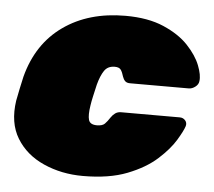

<svg xmlns="http://www.w3.org/2000/svg" viewBox="-44 -578 709 635"><g transform="rotate(5 310.5 -260.0)"><path d="M253 10Q182 10 122.5 -16.5Q63 -43 32 -94Q1 -145 12 -219Q15 -235 20 -259Q25 -283 29 -300Q58 -411 142 -470.5Q226 -530 348 -530Q423 -530 475 -507.5Q527 -485 557.5 -452.5Q588 -420 600.5 -388Q613 -356 610 -336Q609 -325 598.5 -317Q588 -309 577 -309H382Q371 -309 365.5 -314.5Q360 -320 357 -329Q353 -343 347.5 -351Q342 -359 327 -359Q304 -359 292.5 -342Q281 -325 273 -295Q268 -273 264 -255.5Q260 -238 258 -224Q253 -192 257.5 -176.5Q262 -161 285 -161Q303 -161 311 -169Q319 -177 328 -191Q334 -200 342 -205.5Q350 -211 361 -211H556Q567 -211 574 -203Q581 -195 578 -184Q573 -168 554 -136.5Q535 -105 497.5 -71Q460 -37 400 -13.5Q340 10 253 10Z"/></g></svg>

Font: Rubik Light Black
Style: Italic
Weight: 900
Italic angle: -12°
Version: Version 2.104